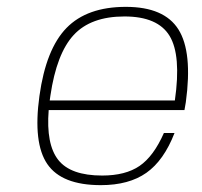

<svg xmlns="http://www.w3.org/2000/svg" viewBox="-20 -530 589 560"><path d="M122 -209Q114 -109 150 -63.5Q186 -18 278 -18Q346 -18 387 -46Q428 -74 458 -142H489Q458 -62 407 -26Q356 10 274 10Q160 10 118 -51.5Q76 -113 95 -250Q114 -387 174 -448.5Q234 -510 347 -510Q459 -510 500.5 -444Q542 -378 522 -232L518 -209ZM343 -482Q245 -482 195 -428Q145 -374 127 -251L125 -237H490Q509 -369 474.5 -425.5Q440 -482 343 -482Z"/></svg>

Font: Fivo Sans Thin
Style: Regular
Weight: 250
Foundry: Alexander Slobzheninov
Version: 1.0